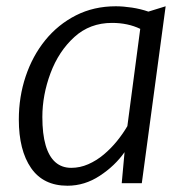

<svg xmlns="http://www.w3.org/2000/svg" viewBox="-20 -584 592 612"><path d="M195 8Q118 8 79 -48.5Q40 -105 40 -203Q40 -275.5 61.8 -340.5Q83.5 -405.5 124.2 -455.8Q165 -506 222 -535Q279 -564 349 -564Q372.5 -564 400.5 -559.8Q428.5 -555.5 453 -547L508 -564L432 0H368L377 -99Q346.5 -55.5 298.2 -23.8Q250 8 195 8ZM207 -49Q235 -49 261.2 -60.5Q287.5 -72 310.8 -91.5Q334 -111 353 -134.5Q372 -158 386 -182L427 -492Q387.5 -511 337 -511Q266.5 -511 217 -466Q167 -420.5 141 -350.8Q115 -281 115 -211Q115 -157 125.5 -121Q136 -85 156.5 -67Q177 -49 207 -49Z"/></svg>

Font: Koeln Type Sans Light
Style: Italic
Weight: 300
Italic angle: -7.5°
Designer: Eben Sorkin
Foundry: Eben Sorkin
Version: Version 2.001